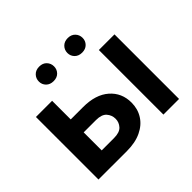

<svg xmlns="http://www.w3.org/2000/svg" viewBox="-166 -937 1147 1147"><g transform="rotate(-45 407.0 -364.0)"><path d="M529.5 -185.4Q529.5 -131.7 503 -89.8Q476.6 -47.9 426.3 -24Q376.1 0 305.4 0H64.6V-528.4H201.3V-371.1H305.4Q411.6 -371.1 470.5 -319.4Q529.5 -267.8 529.5 -185.4ZM201.3 -109.4H305.4Q353 -109.4 373.4 -131.9Q393.8 -154.5 393.8 -183.9Q393.8 -215.2 373.4 -238.5Q353 -261.7 305.4 -261.7H201.3ZM745.4 -545.5V0H613.3V-545.5ZM226.6 -665.5Q226.6 -691.4 244.1 -709.5Q261.7 -727.6 291.2 -727.6Q320.7 -727.6 337.9 -709.5Q355.1 -691.4 355.1 -665.5Q355.1 -640.3 337.9 -622.5Q320.7 -604.8 291.2 -604.8Q261.7 -604.8 244.1 -622.5Q226.6 -640.3 226.6 -665.5ZM467.7 -665.5Q467.7 -691.4 485.3 -709.5Q502.8 -727.6 532.3 -727.6Q561.4 -727.6 578.8 -709.5Q596.2 -691.4 596.2 -665.5Q596.2 -640.3 578.8 -622.5Q561.4 -604.8 532.3 -604.8Q502.8 -604.8 485.3 -622.5Q467.7 -640.3 467.7 -665.5Z"/></g></svg>

Font: Interface
Style: Bold
Weight: 700
Designer: Rasmus Andersson
Foundry: rsms
Version: Version 1.8